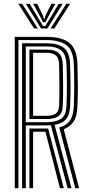

<svg xmlns="http://www.w3.org/2000/svg" viewBox="-20 -995 470 1015"><path d="M58 0V-800H227.2Q307.5 -800 347.1 -768Q386.8 -736 389.5 -654.2Q391.2 -596.5 391.5 -542.5Q391.8 -488.5 389.5 -434Q387.8 -383.2 370.8 -355Q353.8 -326.8 317 -311.5L398.2 0H378L293.2 -321.5Q333.5 -332.2 350.9 -358.8Q368.2 -385.2 370.2 -434.5Q372.5 -490.2 372.4 -543Q372.2 -595.8 370.2 -653.8Q367.5 -729.5 330.9 -756.4Q294.2 -783.2 227.2 -783.2H77.5V0ZM96.8 0V-766.2H227.2Q285.5 -766.2 316.9 -742.5Q348.2 -718.8 350.8 -653.2Q352.5 -601.8 352.9 -547.1Q353.2 -492.5 350.8 -435.5Q348.8 -388.8 329.6 -365.4Q310.5 -342 268.5 -335L357.8 0H337.5L248.8 -333Q239.8 -332.2 226.8 -332.2H116.2V0ZM116.2 -349H226.8Q276 -349 302.8 -367.2Q329.5 -385.5 331.5 -436Q333.8 -492.2 333.6 -544.2Q333.5 -596.2 331.5 -652.2Q329 -709 302.6 -729.2Q276.2 -749.5 227.2 -749.5H116.2ZM135.5 -366V-732.8H227.2Q269.8 -732.8 290.2 -714.6Q310.8 -696.5 312 -651.8Q313.5 -594.5 313.8 -541.8Q314 -489 312 -436.5Q310.5 -395.8 289.1 -380.9Q267.8 -366 226.8 -366ZM155 -382.8H226.8Q259.2 -382.8 275.4 -394.8Q291.5 -406.8 292.5 -437.5Q294.2 -489 294.1 -543.5Q294 -598 292.5 -651.2Q291.8 -689.5 274.6 -702.6Q257.5 -715.8 227.2 -715.8H155ZM135.5 0V-315.5H208.5Q215 -315.5 221.6 -315.5Q228.2 -315.5 234.5 -315.5L317.2 0H297L220 -298.8Q216.5 -298.5 209.2 -298.5H155V0ZM76.8 -974.8H97L180 -844.5H160.2ZM116.5 -974.8H137.2L190.2 -885.5L208.2 -857.2H219.2L237 -885.5L290.2 -974.8H311L230.8 -844.5H196.8ZM155.5 -974.8H176.5L207.8 -911.2L211.2 -896.2H216.2L219.8 -911.2L251.5 -974.8H272.5L231.8 -900.8L220.2 -877.5H207.2L196 -900.8ZM330.5 -974.8H350.8L267.2 -844.5H247.5Z"/></svg>

Font: Big Shoulders Inline Text SemiBold
Style: Regular
Weight: 600
Designer: Patric King
Foundry: XO Type Co
Version: Version 1.000